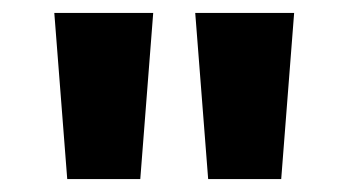

<svg xmlns="http://www.w3.org/2000/svg" viewBox="-20 -906 539 297"><path d="M84 -629 64 -886H217L197 -629ZM302 -629 282 -886H435L415 -629Z"/></svg>

Font: Noto Sans Kannada UI ExtraBold
Style: Regular
Weight: 800
Designer: Jelle Bosma - Monotype Design Team
Foundry: Monotype Imaging Inc.
Version: Version 2.005; ttfautohint (v1.8.4.7-5d5b)